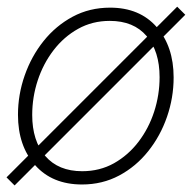

<svg xmlns="http://www.w3.org/2000/svg" viewBox="-26 -548 580 580"><path d="M221.7 9.3Q131.8 9.3 80.1 -49.1Q28.3 -107.4 28.3 -201.2Q28.3 -262.2 48.6 -320.1Q68.8 -377.9 105.7 -424.1Q142.6 -470.2 193.6 -497.6Q244.6 -524.9 306.6 -524.9Q396 -524.9 447.3 -466.3Q498.5 -407.7 498.5 -314Q498.5 -252.9 478.5 -195.1Q458.5 -137.2 421.6 -91.1Q384.8 -44.9 334 -17.8Q283.2 9.3 221.7 9.3ZM222.2 -30.8Q275.4 -30.8 318.4 -54.9Q361.3 -79.1 392.3 -119.6Q423.3 -160.2 439.7 -210.7Q456.1 -261.2 456.1 -314.9Q456.1 -393.1 417 -439Q377.9 -484.9 305.7 -484.9Q252.9 -484.9 210 -460.9Q167 -437 135.7 -396.2Q104.5 -355.5 87.9 -304.9Q71.3 -254.4 71.3 -200.7Q71.3 -122.6 110.8 -76.7Q150.4 -30.8 222.2 -30.8ZM18.1 12.2 -6.3 -12.2 509.3 -527.8 533.7 -503.4Z"/></svg>

Font: Inter Display ExtraLight
Style: Italic
Weight: 200
Italic angle: -9.39999°
Designer: Rasmus Andersson
Foundry: rsms
Version: Version 4.000;git-a52131595